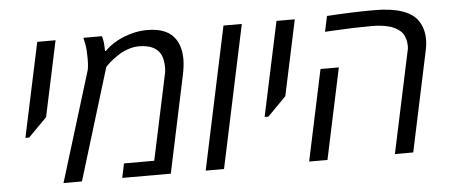

<svg xmlns="http://www.w3.org/2000/svg" viewBox="-46 -743 1985 846"><g transform="rotate(-5 946.5 -320.0)"><path d="M151.9 -295.9 69.8 -212.9H53.2L142.1 -629.9H223.1Z M436 -563.5H439.5Q487.8 -611.8 563.5 -631.3Q595.7 -639.6 628.9 -639.6Q721.2 -639.6 755.4 -584Q776.9 -549.3 776.9 -498.5Q776.9 -467.8 769 -430.7L677.7 0H462.9L476.1 -63H609.9L687.5 -427.2Q693.4 -450.7 693.4 -464.4Q693.4 -505.4 681.6 -527.3Q657.7 -571.3 585.9 -571.3Q563 -571.3 539.1 -563.2Q515.1 -555.2 497.6 -543.9Q460 -519 442.9 -501L435.5 -493.2L284.7 0H203.1L352.1 -484.4Q356.9 -501.5 356.9 -538.8Q356.9 -576.2 352.5 -599.6L346.2 -629.9H427.7Q436 -609.4 436 -563.5Z M913.1 0H832L965.8 -629.9H1046.9Z M1210 -295.9 1127.9 -212.9H1111.3L1200.2 -629.9H1281.2Z M1826.2 -574.2Q1849.6 -539.1 1849.6 -491.7Q1849.6 -467.8 1843.3 -439.5L1750 0H1668.9L1762.7 -440.4Q1767.1 -456.5 1767.1 -466.3Q1767.1 -476.1 1765.6 -487.5Q1764.2 -499 1758.5 -512.7Q1752.9 -526.4 1741.5 -536.4Q1730 -546.4 1716.8 -553Q1703.6 -559.6 1686.5 -563.5Q1653.8 -570.8 1617.2 -570.8Q1537.6 -570.8 1443.4 -565.4L1409.2 -563.5L1423.8 -632.3Q1539.1 -639.6 1633.3 -639.6Q1781.7 -639.6 1826.2 -574.2ZM1370.6 0H1289.6L1375 -401.9H1456.1Z"/></g></svg>

Font: Open Sans Hebrew
Style: Italic
Weight: 400
Italic angle: -12°
Foundry: Ascender Corporation, Yanek Iontef
Version: Version 2.001;PS 002.001;hotconv 1.0.70;makeotf.lib2.5.58329